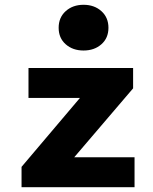

<svg xmlns="http://www.w3.org/2000/svg" viewBox="-20 -782 640 802"><path d="M70 0V-85L314 -373H99V-498H536V-413L290 -125H542V0ZM329 -571Q284 -571 254.5 -597Q225 -623 225 -666Q225 -709 254.5 -735.5Q284 -762 329 -762Q374 -762 403.5 -735.5Q433 -709 433 -666Q433 -623 403.5 -597Q374 -571 329 -571Z"/></svg>

Font: Source Code Pro ExtraBold
Style: Regular
Weight: 800
Monospace: yes
Designer: Paul D. Hunt, Teo Tuominen
Foundry: Adobe Systems Incorporated
Version: Version 1.018;hotconv 1.0.116;makeotfexe 2.5.65601